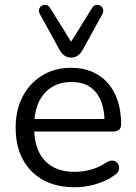

<svg xmlns="http://www.w3.org/2000/svg" viewBox="-20 -781 572 810"><path d="M295 9Q218 9 162.5 -21.5Q107 -52 76.5 -108Q46 -164 46 -242Q46 -318 76 -374.5Q106 -431 158.5 -463Q211 -495 280 -495Q329 -495 368 -478.5Q407 -462 434.5 -431Q462 -400 476.5 -356Q491 -312 491 -257Q491 -241 482 -233.5Q473 -226 456 -226H108V-279H437L421 -266Q421 -320 405 -357.5Q389 -395 358.5 -415Q328 -435 282 -435Q231 -435 195.5 -411.5Q160 -388 142 -346.5Q124 -305 124 -250V-244Q124 -152 168.5 -104Q213 -56 295 -56Q329 -56 362.5 -65Q396 -74 428 -95Q442 -104 453.5 -103.5Q465 -103 472 -96.5Q479 -90 481.5 -80.5Q484 -71 479.5 -60Q475 -49 462 -41Q429 -17 384 -4Q339 9 295 9ZM280 -538Q264 -538 252 -546.5Q240 -555 231 -571L148 -722Q142 -734 145.5 -743.5Q149 -753 157.5 -757.5Q166 -762 175.5 -760Q185 -758 191 -748L280 -605L369 -748Q375 -758 384.5 -760Q394 -762 402.5 -757.5Q411 -753 414.5 -743.5Q418 -734 412 -722L329 -571Q320 -555 308 -546.5Q296 -538 280 -538Z"/></svg>

Font: Nunito ExtraLight
Style: Regular
Weight: 400
Version: Version 3.602